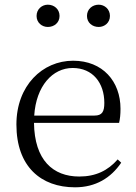

<svg xmlns="http://www.w3.org/2000/svg" viewBox="-20 -785 581 819"><path d="M184 -670C211 -670 234 -688 234 -717C234 -746 211 -765 184 -765C159 -765 136 -746 136 -717C136 -688 159 -670 184 -670ZM401 -670C426 -670 449 -688 449 -717C449 -746 426 -765 401 -765C374 -765 351 -746 351 -717C351 -688 374 -670 401 -670ZM300 14C388 14 453 -26 497 -91L482 -105C440 -57 388 -32 318 -32C206 -32 127 -102 125 -261H488C492 -277 494 -297 494 -321C494 -438 418 -526 292 -526C161 -526 50 -420 50 -254C50 -74 155 14 300 14ZM126 -292C134 -418 204 -495 290 -495C376 -495 425 -431 425 -346C425 -309 416 -292 383 -292Z"/></svg>

Font: Noto Serif TC Light
Style: Regular
Weight: 300
Designer: Ryoko NISHIZUKA 西塚涼子 (kana & ideographs); Frank Grießhammer (Latin, Greek & Cyrillic); Wenlong ZHANG 张文龙 (bopomofo); San
Foundry: Adobe
Version: Version 2.001;hotconv 1.1.0;makeotfexe 2.6.0